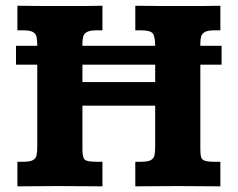

<svg xmlns="http://www.w3.org/2000/svg" viewBox="-20 -659 840 679"><path d="M36.6 -430.2V-497.1H763.7V-430.2ZM41.5 0V-86.9H61Q86.4 -86.9 96.9 -93Q107.4 -99.1 109.6 -111.3Q111.8 -123.5 111.8 -141.6V-495.6Q111.8 -514.6 109.6 -527.1Q107.4 -539.6 96.7 -545.7Q85.9 -551.8 61 -551.8H41.5V-638.7Q85.4 -638.2 115.5 -637.9Q145.5 -637.7 173.8 -637.7Q212.9 -637.7 241 -637.7Q269 -637.7 292.7 -637.9Q316.4 -638.2 342.3 -638.7V-551.8H321.8Q298.8 -551.8 288.1 -546.1Q277.3 -540.5 274.4 -530Q271.5 -519.5 271.5 -505.4V-368.7H528.8V-495.6Q528.8 -523.9 522.2 -537.8Q515.6 -551.8 478 -551.8H458.5V-638.7Q502.4 -638.2 532.5 -637.9Q562.5 -637.7 590.8 -637.7Q629.9 -637.7 658 -637.7Q686 -637.7 709.7 -637.9Q733.4 -638.2 759.3 -638.7V-551.8H738.8Q715.8 -551.8 705.1 -546.1Q694.3 -540.5 691.4 -530Q688.5 -519.5 688.5 -505.4V-131.3Q688.5 -113.8 690.9 -104.2Q693.4 -94.7 703.9 -90.8Q714.4 -86.9 738.8 -86.9H759.3V0Q723.1 0 689.2 -0.5Q655.3 -1 606.9 -1Q562 -1 527.6 -0.5Q493.2 0 458.5 0V-86.9H478Q503.4 -86.9 513.9 -93Q524.4 -99.1 526.6 -111.3Q528.8 -123.5 528.8 -141.6V-285.2H271.5V-131.3Q271.5 -105 278.3 -95.9Q285.2 -86.9 321.8 -86.9H342.3V0Q306.2 0 272.2 -0.5Q238.3 -1 189.9 -1Q145 -1 110.6 -0.5Q76.2 0 41.5 0Z"/></svg>

Font: Kameron
Style: Bold
Weight: 700
Designer: Vernon Adams
Foundry: Vernon Adams
Version: Version 1.100